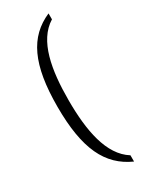

<svg xmlns="http://www.w3.org/2000/svg" viewBox="-223 -805 784 981"><g transform="rotate(-30 169.0 -315.0)"><path d="M255 122V85C150 20 122 -138 122 -316C122 -494 149 -652 255 -717V-752C119 -693 56 -565 56 -316C56 -66 119 61 255 122Z"/></g></svg>

Font: Noto Serif Devanagari Condensed Light
Style: Regular
Weight: 300
Width: 3
Designer: Universal Thirst, Indian Type Foundry and the Monotype Design Team
Foundry: Monotype Imaging Inc.
Version: Version 2.004